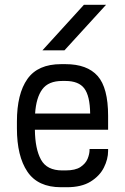

<svg xmlns="http://www.w3.org/2000/svg" viewBox="-20 -783 526 809"><path d="M158.7 -570.8 333.5 -762.7H426.8L251.5 -570.8ZM237.3 5.9Q139.6 5.9 95.5 -59.6Q51.3 -125 51.3 -242.2V-270.5Q51.3 -387.7 95.5 -450.2Q139.6 -512.7 237.3 -512.7H255.9Q347.2 -512.7 391.4 -462.9Q435.5 -413.1 435.5 -294.9V-236.3H127Q127.9 -155.3 152.8 -110.1Q177.7 -64.9 242.2 -64.9H255.9Q297.4 -64.9 319.1 -79.3Q340.8 -93.8 349.1 -114Q357.4 -134.3 357.4 -151.9V-155.3H435.5V-147Q435.5 -112.3 417.7 -76.9Q399.9 -41.5 361.6 -17.8Q323.2 5.9 261.2 5.9ZM242.2 -441.9Q184.1 -441.9 158.2 -406.7Q132.3 -371.6 127.9 -304.7H359.9Q358.9 -378.9 335.2 -410.4Q311.5 -441.9 255.4 -441.9Z"/></svg>

Font: Kay Pho Du Medium
Style: Regular
Weight: 500
Designer: Victor Gaultney, Khu Oo Reh
Foundry: SIL International
Version: Version 3.000